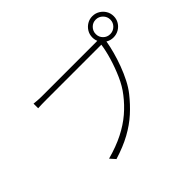

<svg xmlns="http://www.w3.org/2000/svg" viewBox="-176 -1073 1352 1352"><g transform="rotate(-45 500.0 -397.0)"><path d="M807 -706Q807 -676 828 -655Q849 -634 879 -634Q909 -634 930.5 -655Q952 -676 952 -706Q952 -736 930.5 -757.5Q909 -779 879 -779Q849 -779 828 -757.5Q807 -736 807 -706ZM773 -706Q773 -736 787.5 -760Q802 -784 826 -798.5Q850 -813 879 -813Q908 -813 932.5 -798.5Q957 -784 971.5 -760Q986 -736 986 -706Q986 -677 971.5 -653Q957 -629 932.5 -615Q908 -601 879 -601Q850 -601 826 -615Q802 -629 787.5 -653Q773 -677 773 -706ZM833 -649Q829 -641 827 -634.5Q825 -628 823 -614Q816 -572 802.5 -522.5Q789 -473 770 -422Q751 -371 727 -324Q703 -277 675 -242Q629 -184 575.5 -135.5Q522 -87 452 -48.5Q382 -10 288 19L253 -20Q348 -46 419 -82Q490 -118 544 -164Q598 -210 641 -266Q679 -314 707.5 -378.5Q736 -443 755.5 -508.5Q775 -574 782 -626Q768 -626 726 -626Q684 -626 626 -626Q568 -626 504.5 -626Q441 -626 383.5 -626Q326 -626 286 -626Q246 -626 235 -626Q209 -626 189.5 -625.5Q170 -625 151 -624V-670Q164 -669 177 -667.5Q190 -666 205 -665.5Q220 -665 236 -665Q244 -665 275.5 -665Q307 -665 353 -665Q399 -665 451.5 -665Q504 -665 556.5 -665Q609 -665 654 -665Q699 -665 729.5 -665Q760 -665 768 -665Q776 -665 784.5 -665.5Q793 -666 802 -669Z"/></g></svg>

Font: Noto Sans JP Thin ExtraLight
Style: Regular
Weight: 250
Version: Version 2.004-H2;hotconv 1.0.118;makeotfexe 2.5.65603